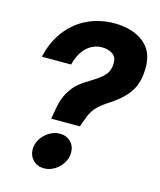

<svg xmlns="http://www.w3.org/2000/svg" viewBox="-117 -863 798 959"><g transform="rotate(15 282.0 -383.5)"><path d="M182 -289Q191 -343 212 -378Q233 -413 256.5 -432.5Q280 -452 317 -474Q361 -500 382 -524Q403 -548 403 -587Q403 -617 381.5 -632Q360 -647 327 -647Q282 -647 248 -615.5Q214 -584 199 -524H48Q66 -605 110.5 -662.5Q155 -720 218.5 -749.5Q282 -779 355 -779Q447 -779 505 -735.5Q563 -692 563 -607Q563 -532 533.5 -484.5Q504 -437 439 -394Q401 -370 377.5 -347.5Q354 -325 340 -288L321 -237H173ZM123 -66Q123 -94 139 -119.5Q155 -145 181 -160.5Q207 -176 235 -176Q269 -176 291 -154Q313 -132 313 -99Q313 -70 297 -44.5Q281 -19 255.5 -3.5Q230 12 202 12Q167 12 145 -10.5Q123 -33 123 -66Z"/></g></svg>

Font: Open Sauce Sans Black Italic
Style: Regular
Weight: 900
Italic angle: -10°
Designer: Alfredo Marco Pradil
Foundry: Creative Sauce Fz LLC
Version: Version 1.477